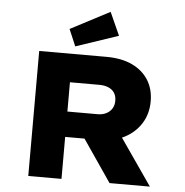

<svg xmlns="http://www.w3.org/2000/svg" viewBox="-61 -1011 1030 1071"><g transform="rotate(5 453.5 -476.0)"><path d="M137 0V-700H513Q598 -700 657.5 -672Q717 -644 749 -593.5Q781 -543 781 -474Q781 -404 747 -350Q713 -296 653.5 -265.5Q594 -235 518 -235H323V0ZM592 0 376 -316 582 -341 818 0ZM323 -377H493Q519 -377 539.5 -387Q560 -397 572 -415.5Q584 -434 584 -460Q584 -487 572 -505Q560 -523 538 -532Q516 -541 488 -541H323ZM335 -743 295 -837 515 -952 573 -823Z"/></g></svg>

Font: Lexend Mega ExtraBold
Style: Regular
Weight: 800
Designer: Bonnie Shaver-Troup, Thomas Jockin
Foundry: Lexend
Version: Version 1.007